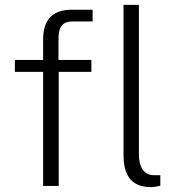

<svg xmlns="http://www.w3.org/2000/svg" viewBox="-20 -763 736 788"><path d="M599 5C609 5 624 3 638 -1V-44H608C576 -45 550 -70 550 -131V-743H487V-126C487 -55 511 5 599 5ZM355 -517H220V-601C220 -649 233 -675 278 -675H360V-723H274C194 -723 157 -681 157 -600V-517H41V-468H157V0H221V-468H355Z"/></svg>

Font: United Sans ExtraLight
Style: Regular
Weight: 200
Designer: Pablo Impallari, Rodrigo Fuenzalida (Modified by Dan O. Williams)
Version: Version 1.000;PS 001.000;hotconv 1.0.88;makeotf.lib2.5.64775